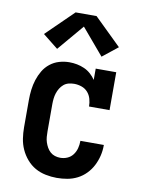

<svg xmlns="http://www.w3.org/2000/svg" viewBox="-87 -835 675 903"><g transform="rotate(10 250.0 -383.0)"><path d="M247 8Q221 8 194 2.5Q167 -3 144 -16Q121 -29 103 -50Q85 -71 74 -95.5Q63 -120 59 -146.5Q55 -173 55 -200V-330Q55 -355 58 -379.5Q61 -404 68.5 -427.5Q76 -451 88.5 -472Q101 -493 120.5 -508.5Q140 -524 164 -531Q188 -538 212 -538Q231 -538 249 -534.5Q267 -531 284 -523.5Q301 -516 315 -503.5Q329 -491 339 -476V-530H437V-349H339Q339 -367 334 -385Q329 -403 317 -416.5Q305 -430 287.5 -436Q270 -442 252 -442Q238 -442 225 -438.5Q212 -435 202 -426.5Q192 -418 185 -406.5Q178 -395 174 -382.5Q170 -370 168.5 -356.5Q167 -343 167 -330V-200Q167 -187 168 -174Q169 -161 173 -148.5Q177 -136 183.5 -124.5Q190 -113 199.5 -104.5Q209 -96 221.5 -92Q234 -88 247 -88Q265 -88 281 -95Q297 -102 307.5 -116Q318 -130 322.5 -147Q327 -164 327 -182Q327 -182 327 -182Q327 -182 327 -183H439Q439 -182 439 -181.5Q439 -181 439 -181Q439 -155 433 -130.5Q427 -106 415.5 -83.5Q404 -61 386 -42.5Q368 -24 345.5 -12.5Q323 -1 298 3.5Q273 8 247 8ZM144 -590 71 -648 200 -774H300L429 -648L356 -590L250 -715Z"/></g></svg>

Font: Iosevka Slab
Style: Bold
Weight: 700
Monospace: yes
Designer: Belleve Invis
Foundry: Belleve Invis
Version: Version 11.1.1; ttfautohint (v1.8.3)